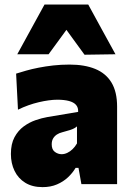

<svg xmlns="http://www.w3.org/2000/svg" viewBox="-20 -794 564 828"><path d="M163.5 13Q119.5 13 89 -5.8Q58.5 -24.5 42.8 -57Q27 -89.5 27 -130Q27 -173.5 42.5 -202.2Q58 -231 82.2 -248.8Q106.5 -266.5 133.5 -275.8Q160.5 -285 183.5 -289L317 -311.5Q318 -330 308 -341.5Q298 -353 277.5 -358.5Q257 -364 227 -364Q210 -364 189.8 -361.2Q169.5 -358.5 147.2 -353.2Q125 -348 102.5 -340Q80 -332 57.5 -321L49.5 -476.5Q68.5 -482.5 93 -489.5Q117.5 -496.5 147 -502.2Q176.5 -508 210 -511.8Q243.5 -515.5 280 -515.5Q344.5 -515.5 390.5 -496.8Q436.5 -478 460.8 -438Q485 -398 485 -334Q485 -308.5 485 -273Q485 -237.5 485 -211.5V-177.5Q485 -137.5 485 -93.2Q485 -49 485 0H331L318.5 -70H306Q293 -48 273 -29.2Q253 -10.5 225.8 1.2Q198.5 13 163.5 13ZM246 -129Q258 -129 270.2 -134.8Q282.5 -140.5 293.2 -151Q304 -161.5 312 -175.5V-249Q307 -244.5 300.2 -240.8Q293.5 -237 281.2 -233Q269 -229 248 -223.5Q235.5 -220.5 225.2 -213.8Q215 -207 209 -196.8Q203 -186.5 203 -171.5Q203 -149 216.5 -139Q230 -129 246 -129ZM344.5 -558Q320 -591.5 295.5 -625.2Q271 -659 246 -693.5H287Q262 -659 237.8 -626Q213.5 -593 189.5 -560H54.5Q83.5 -613 112.8 -666.5Q142 -720 172 -774.5H360.5Q390.5 -720 419.5 -666.5Q448.5 -613 478 -560Z"/></svg>

Font: Commissioner Thin ExtraBold
Style: Regular
Weight: 800
Version: Version 1.000